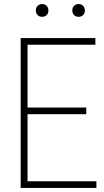

<svg xmlns="http://www.w3.org/2000/svg" viewBox="-20 -928 513 948"><path d="M82 0V-740H451V-707H116V-33H456V0ZM112 -364V-397H406V-364ZM368 -845Q354.5 -845 345.8 -853.5Q337 -862 337 -876Q337 -890.5 345.8 -899.2Q354.5 -908 368 -908Q381.5 -908 390.2 -899.2Q399 -890.5 399 -876Q399 -862 390.2 -853.5Q381.5 -845 368 -845ZM188 -845Q174.5 -845 165.8 -853.5Q157 -862 157 -876Q157 -890.5 165.8 -899.2Q174.5 -908 188 -908Q201.5 -908 210.2 -899.2Q219 -890.5 219 -876Q219 -862 210.2 -853.5Q201.5 -845 188 -845Z"/></svg>

Font: Encode Sans SC Condensed Thin
Style: Regular
Weight: 100
Width: 3
Designer: Multiple Designers
Foundry: Impallari Type
Version: Version 3.002